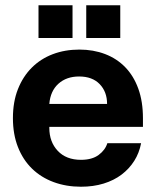

<svg xmlns="http://www.w3.org/2000/svg" viewBox="-20 -698 587 728"><path d="M287 10Q231 10 183.5 -7.5Q136 -25 101.5 -58.5Q67 -92 48 -140.5Q29 -189 29 -250Q29 -312 48 -360Q67 -408 100.5 -441.5Q134 -475 180 -492.5Q226 -510 281 -510Q334 -510 378.5 -493Q423 -476 455 -443Q487 -410 504.5 -361.5Q522 -313 522 -250V-217H167V-213Q167 -160 199 -126Q231 -92 287 -92Q329 -92 354 -110.5Q379 -129 387 -155H515Q508 -118 489 -88Q470 -58 441 -36Q412 -14 373 -2Q334 10 287 10ZM126 -678H255V-554H126ZM386 -304Q386 -350 358 -379Q330 -408 280 -408Q232 -408 201.5 -380.5Q171 -353 167 -304ZM307 -678H436V-554H307Z"/></svg>

Font: CyStack Display
Style: Bold
Weight: 700
Designer: Weizhong Zhang
Foundry: 本地遙控
Version: Version 1.000;Glyphs 3.1.2 (3151)